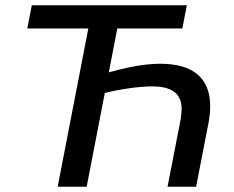

<svg xmlns="http://www.w3.org/2000/svg" viewBox="-20 -708 887 728"><path d="M377.4 -355.5 308.6 0H198.7L314.9 -600.1H83.5L100.6 -688H688.5L671.4 -600.1H424.8L392.6 -433.6Q436 -445.8 470.5 -452.9Q504.9 -460 533.7 -463.1Q562.5 -466.3 587.4 -466.3Q681.2 -466.3 729 -425.8Q776.9 -385.3 776.9 -304.7Q776.9 -275.9 771 -244.1L723.6 0H615.2L663.1 -245.6Q668.5 -272.9 668.5 -296.9Q668.5 -380.4 558.1 -380.4Q519 -380.4 469.7 -373.3Q420.4 -366.2 377.4 -355.5Z"/></svg>

Font: Arimo Medium
Style: Italic
Weight: 500
Italic angle: -12°
Designer: Steve Matteson
Foundry: Monotype Imaging Inc.
Version: Version 1.33